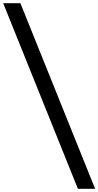

<svg xmlns="http://www.w3.org/2000/svg" viewBox="-27 -982 617 1205"><path d="M-7 -962H101L570 203H462Z"/></svg>

Font: Matangi SemiBold
Style: Regular
Weight: 600
Designer: Prashant Pant
Foundry: The Graphic Ant
Version: Version 3.002